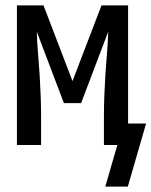

<svg xmlns="http://www.w3.org/2000/svg" viewBox="-20 -540 564 715"><path d="M456 155H372L417 0H367V-104Q367 -144 368.5 -183.5Q370 -223 372.5 -263Q375 -303 378.5 -342.5Q382 -382 383 -422L282 -156H218L117 -422Q118 -382 121.5 -342.5Q125 -303 127.5 -263Q130 -223 131.5 -183.5Q133 -144 133 -104V0H43V-520H142L250 -238L358 -520H457V-80H524Z"/></svg>

Font: Iosevka SS18 Medium
Style: Regular
Weight: 500
Monospace: yes
Designer: Belleve Invis
Foundry: Belleve Invis
Version: Version 25.1.1; ttfautohint (v1.8.4)